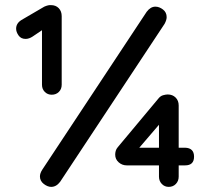

<svg xmlns="http://www.w3.org/2000/svg" viewBox="-20 -728 820 750"><path d="M182 -358Q166 -358 155 -369Q144 -380 144 -397V-632L150 -614L107 -585Q101 -581 94 -578.5Q87 -576 80 -576Q62 -576 52.5 -589.5Q43 -603 43 -616Q43 -637 64 -650L153 -702Q169 -709 179 -708Q198 -708 209.5 -696Q221 -684 221 -665V-397Q221 -380 210 -369Q199 -358 182 -358ZM180 2Q166 2 151 -9.5Q136 -21 136 -39Q136 -51 145 -65L553 -682Q568 -702 587 -702Q602 -702 616.5 -691Q631 -680 631 -661Q631 -650 623 -635L215 -18Q200 2 180 2ZM639 2Q623 2 612 -9.5Q601 -21 601 -38V-293L633 -278L507 -131L510 -151H703Q738 -150 738 -116Q738 -82 703 -82H475Q457 -82 443.5 -94Q430 -106 430 -124Q430 -131 432 -138.5Q434 -146 440 -153L597 -341Q606 -353 617 -356Q628 -359 635 -359Q654 -359 666 -347Q678 -335 678 -316V-38Q678 -21 667 -9.5Q656 2 639 2Z"/></svg>

Font: Quicksand SemiBold
Style: Regular
Weight: 600
Designer: Andrew Paglinawan
Foundry: Andrew Paglinawan
Version: Version 3.006